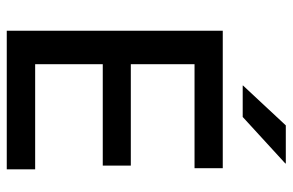

<svg xmlns="http://www.w3.org/2000/svg" viewBox="-169 -697 866 568"><g transform="rotate(90 264.0 -413.0)"><path d="M71 0V-639H170V0ZM100.5 0V-84H481V0ZM128 -284V-367H470V-284ZM100 -555.5V-639H477.5V-555.5ZM351 -825.5H463.5V-824L326 -698H233V-699Z"/></g></svg>

Font: Anek Gujarati Medium
Style: Regular
Weight: 500
Designer: Mrunmayee Ghaisas (Gujarati), Yesha Goshar (Latin)
Foundry: Ek Type
Version: Version 1.003